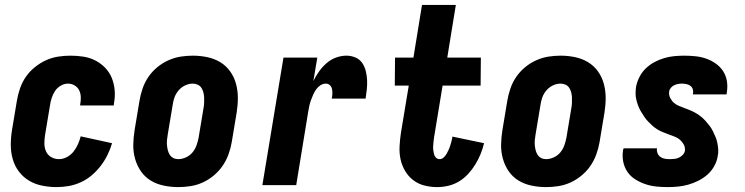

<svg xmlns="http://www.w3.org/2000/svg" viewBox="-20 -755 3040 783"><path d="M211 8Q181 8 151.5 2Q122 -4 98 -18.5Q74 -33 57 -55.5Q40 -78 32 -106Q24 -134 24 -164Q24 -194 29 -225L49 -345Q53 -369 61.5 -394Q70 -419 85 -441Q100 -463 121.5 -480.5Q143 -498 167 -509Q191 -520 216.5 -524Q242 -528 267 -528Q294 -528 320 -524Q346 -520 368.5 -508.5Q391 -497 408.5 -479Q426 -461 435.5 -438Q445 -415 447.5 -388.5Q450 -362 445 -335L444 -325H307V-329Q310 -344 309.5 -359Q309 -374 303 -386.5Q297 -399 284.5 -406.5Q272 -414 257 -414Q242 -414 227.5 -405.5Q213 -397 204.5 -384Q196 -371 191 -356Q186 -341 184 -326L164 -206Q161 -188 161 -170.5Q161 -153 167.5 -138Q174 -123 188.5 -114.5Q203 -106 221 -106Q237 -106 253 -114.5Q269 -123 280 -137Q291 -151 298 -167Q305 -183 309 -199L437 -171Q430 -147 418.5 -123.5Q407 -100 391 -79Q375 -58 354.5 -40.5Q334 -23 310 -12Q286 -1 261 3.5Q236 8 211 8Z M707 8Q677 8 648 2Q619 -4 595 -18.5Q571 -33 555 -56Q539 -79 531 -107Q523 -135 523.5 -164.5Q524 -194 529 -225L549 -345Q553 -369 561.5 -394Q570 -419 585 -441Q600 -463 621 -480.5Q642 -498 666.5 -509Q691 -520 716 -524Q741 -528 766 -528Q796 -528 825 -522Q854 -516 878 -501.5Q902 -487 918.5 -464Q935 -441 942.5 -413Q950 -385 950 -355.5Q950 -326 945 -295L925 -175Q921 -151 912 -126Q903 -101 888 -79Q873 -57 852 -39.5Q831 -22 807 -11Q783 0 757.5 4Q732 8 707 8ZM707 -106Q723 -106 739 -113.5Q755 -121 765.5 -134Q776 -147 781.5 -162.5Q787 -178 790 -194L810 -314Q812 -325 812.5 -336Q813 -347 812.5 -357.5Q812 -368 809.5 -378Q807 -388 801.5 -396.5Q796 -405 786.5 -409.5Q777 -414 766 -414Q750 -414 734.5 -406.5Q719 -399 708 -386Q697 -373 691.5 -357.5Q686 -342 684 -326L664 -206Q662 -195 661 -184Q660 -173 661 -162.5Q662 -152 664.5 -142Q667 -132 672.5 -123.5Q678 -115 687 -110.5Q696 -106 707 -106Z M1050 0 1136 -520H1274L1258 -425Q1268 -445 1281.5 -464Q1295 -483 1312.5 -498Q1330 -513 1351 -520.5Q1372 -528 1393 -528Q1412 -528 1429.5 -520.5Q1447 -513 1457 -498.5Q1467 -484 1471.5 -466Q1476 -448 1477 -429.5Q1478 -411 1476 -391.5Q1474 -372 1471 -353H1333Q1335 -363 1335.5 -372.5Q1336 -382 1334 -391.5Q1332 -401 1325.5 -407.5Q1319 -414 1309 -414Q1297 -414 1286.5 -407Q1276 -400 1269 -390Q1262 -380 1257 -368.5Q1252 -357 1248 -346Q1244 -335 1241.5 -323.5Q1239 -312 1237 -300L1188 0Z M1763 8Q1736 8 1710.5 1.5Q1685 -5 1665 -20.5Q1645 -36 1632 -58Q1619 -80 1613.5 -105.5Q1608 -131 1609.5 -158.5Q1611 -186 1615 -213L1647 -406H1590L1591 -520H1666L1701 -735H1839L1804 -520H1941L1940 -406H1785L1750 -194Q1749 -186 1748 -177Q1747 -168 1746.5 -159.5Q1746 -151 1747 -142.5Q1748 -134 1750 -126Q1752 -118 1758 -112Q1764 -106 1773 -106Q1782 -106 1789.5 -113Q1797 -120 1801.5 -128Q1806 -136 1810 -145Q1814 -154 1816.5 -162.5Q1819 -171 1821.5 -180Q1824 -189 1825 -198L1954 -171Q1949 -149 1940 -127Q1931 -105 1918.5 -84.5Q1906 -64 1889.5 -46Q1873 -28 1852.5 -15.5Q1832 -3 1809 2.5Q1786 8 1763 8Z M2207 8Q2177 8 2148 2Q2119 -4 2095 -18.5Q2071 -33 2055 -56Q2039 -79 2031 -107Q2023 -135 2023.5 -164.5Q2024 -194 2029 -225L2049 -345Q2053 -369 2061.5 -394Q2070 -419 2085 -441Q2100 -463 2121 -480.5Q2142 -498 2166.5 -509Q2191 -520 2216 -524Q2241 -528 2266 -528Q2296 -528 2325 -522Q2354 -516 2378 -501.5Q2402 -487 2418.5 -464Q2435 -441 2442.5 -413Q2450 -385 2450 -355.5Q2450 -326 2445 -295L2425 -175Q2421 -151 2412 -126Q2403 -101 2388 -79Q2373 -57 2352 -39.5Q2331 -22 2307 -11Q2283 0 2257.5 4Q2232 8 2207 8ZM2207 -106Q2223 -106 2239 -113.5Q2255 -121 2265.5 -134Q2276 -147 2281.5 -162.5Q2287 -178 2290 -194L2310 -314Q2312 -325 2312.5 -336Q2313 -347 2312.5 -357.5Q2312 -368 2309.5 -378Q2307 -388 2301.5 -396.5Q2296 -405 2286.5 -409.5Q2277 -414 2266 -414Q2250 -414 2234.5 -406.5Q2219 -399 2208 -386Q2197 -373 2191.5 -357.5Q2186 -342 2184 -326L2164 -206Q2162 -195 2161 -184Q2160 -173 2161 -162.5Q2162 -152 2164.5 -142Q2167 -132 2172.5 -123.5Q2178 -115 2187 -110.5Q2196 -106 2207 -106Z M2702 8Q2678 8 2655 5.5Q2632 3 2610.5 -4.5Q2589 -12 2570 -24Q2551 -36 2538.5 -54.5Q2526 -73 2521.5 -96Q2517 -119 2521 -143L2523 -150H2660L2659 -148Q2658 -138 2662 -129Q2666 -120 2674 -114.5Q2682 -109 2692 -107.5Q2702 -106 2712 -106Q2721 -106 2730.5 -107Q2740 -108 2748.5 -112Q2757 -116 2764 -123Q2771 -130 2773 -139Q2775 -153 2769 -164.5Q2763 -176 2753.5 -184.5Q2744 -193 2732 -197.5Q2720 -202 2708 -206.5Q2696 -211 2683.5 -216Q2671 -221 2660.5 -227.5Q2650 -234 2640.5 -242.5Q2631 -251 2622.5 -260Q2614 -269 2607 -279.5Q2600 -290 2593.5 -301Q2587 -312 2582.5 -324Q2578 -336 2575 -348.5Q2572 -361 2572 -374.5Q2572 -388 2574 -402Q2578 -422 2588 -441.5Q2598 -461 2613.5 -476Q2629 -491 2648.5 -501.5Q2668 -512 2688.5 -518Q2709 -524 2729.5 -526Q2750 -528 2771 -528Q2794 -528 2817 -525.5Q2840 -523 2861 -515.5Q2882 -508 2900 -495Q2918 -482 2929.5 -464Q2941 -446 2944.5 -423.5Q2948 -401 2944 -378L2943 -370H2806V-372Q2808 -382 2805.5 -390.5Q2803 -399 2796 -404.5Q2789 -410 2779.5 -412Q2770 -414 2761 -414Q2753 -414 2745 -412.5Q2737 -411 2729.5 -407.5Q2722 -404 2716 -397Q2710 -390 2709 -382Q2707 -368 2713 -356Q2719 -344 2728 -336Q2737 -328 2749 -323Q2761 -318 2773.5 -313.5Q2786 -309 2797.5 -304Q2809 -299 2820 -292.5Q2831 -286 2840.5 -278Q2850 -270 2858.5 -260.5Q2867 -251 2874.5 -241Q2882 -231 2887.5 -219.5Q2893 -208 2898 -196.5Q2903 -185 2905.5 -172Q2908 -159 2909 -145.5Q2910 -132 2907 -119Q2904 -98 2893 -78Q2882 -58 2865 -43Q2848 -28 2828 -18Q2808 -8 2787 -2Q2766 4 2744.5 6Q2723 8 2702 8Z"/></svg>

Font: Iosevka Heavy
Style: Italic
Weight: 900
Italic angle: -9°
Monospace: yes
Designer: Belleve Invis
Foundry: Belleve Invis
Version: Version 32.5.0; ttfautohint (v1.8.4)